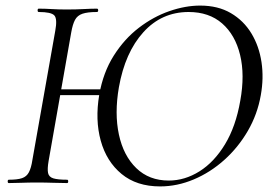

<svg xmlns="http://www.w3.org/2000/svg" viewBox="-20 -656 977 688"><path d="M166 -315 170.2 -335.8H367.4L364 -315ZM96 -82.4 178 -545.4Q186 -588.6 174.6 -600.8Q163.2 -613 118.8 -613Q114.8 -613 114.8 -619Q114.8 -625 118.8 -625Q140.6 -625 165.3 -623.5Q190 -622 218.2 -622Q252.2 -622 279.6 -623.5Q307 -625 327.2 -625Q331.8 -625 331.8 -619Q331.8 -613 327.2 -613Q293.8 -613 275.5 -606.8Q257.2 -600.6 248.7 -584.6Q240.2 -568.6 235.2 -539.6L154.2 -79.4Q149.2 -50.6 152.2 -36.2Q155.2 -21.8 171.1 -16.9Q187 -12 220.4 -12Q224.4 -12 224.4 -6Q224.4 0 220.4 0Q197.4 0 170.5 -1Q143.6 -2 111.6 -2Q81.8 -2 56.7 -1Q31.6 0 11.6 0Q7.6 0 7.6 -6Q7.6 -12 11.6 -12Q42.6 -12 59 -17.6Q75.4 -23.2 83.6 -38.8Q91.8 -54.4 96 -82.4ZM553.6 12Q469.8 12 415.7 -32.6Q361.6 -77.2 341 -151.8Q320.4 -226.4 335.6 -316.4Q349.6 -396.4 387.5 -456.4Q425.4 -516.4 477.4 -556.3Q529.4 -596.2 586.9 -616.1Q644.4 -636 697.2 -636Q761.2 -636 807.2 -609Q853.2 -582 880.8 -536.4Q908.4 -490.8 917 -433.6Q925.6 -376.4 914.6 -315.4Q902.6 -246.4 868.1 -187Q833.6 -127.6 783.6 -82.8Q733.6 -38 674.2 -13Q614.8 12 553.6 12ZM584.6 -9Q642.2 -9 694.9 -42.1Q747.6 -75.2 786.3 -139Q825 -202.8 841 -295.2Q857.8 -387.6 840.3 -459.4Q822.8 -531.2 775.9 -572.1Q729 -613 655.8 -613Q559.2 -613 493.6 -540.4Q428 -467.8 406 -343Q389.8 -249.4 406.1 -173.7Q422.4 -98 468.4 -53.5Q514.4 -9 584.6 -9Z"/></svg>

Font: Cormorant Garamond Light
Style: Italic
Weight: 300
Italic angle: -10°
Designer: Christian Thalmann (Catharsis Fonts)
Foundry: Catharsis Fonts
Version: Version 4.001